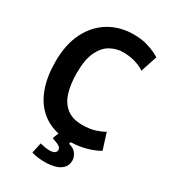

<svg xmlns="http://www.w3.org/2000/svg" viewBox="-215 -816 989 1113"><g transform="rotate(30 280.0 -259.5)"><path d="M268 190Q243 190 220 187Q197 184 178 178L193 108Q200 109 219 113.5Q238 118 255 118Q277 118 289 111Q301 104 301 90Q301 79 291.5 70.5Q282 62 261 55L239 48Q241 38 245.5 27Q250 16 254 7Q182 -9 132 -55Q82 -101 56 -174.5Q30 -248 30 -347Q30 -462 71 -543Q112 -624 183.5 -666.5Q255 -709 345 -709Q394 -709 430.5 -699Q467 -689 490.5 -677.5Q514 -666 524 -659L488 -549Q463 -566 426 -577.5Q389 -589 343 -589Q301 -589 261 -567.5Q221 -546 195.5 -494Q170 -442 170 -351Q170 -273 188 -218Q206 -163 245 -134Q284 -105 345 -105Q398 -105 434 -117Q470 -129 491 -142L525 -34Q497 -17 449.5 -2Q402 13 340 15L336 27Q373 37 387.5 59.5Q402 82 402 102Q402 135 382.5 154.5Q363 174 332.5 182Q302 190 268 190Z"/></g></svg>

Font: Ubuntu Sans Mono
Style: Bold
Weight: 700
Monospace: yes
Designer: Dalton Maag Ltd
Foundry: Dalton Maag Ltd
Version: Version 1.006